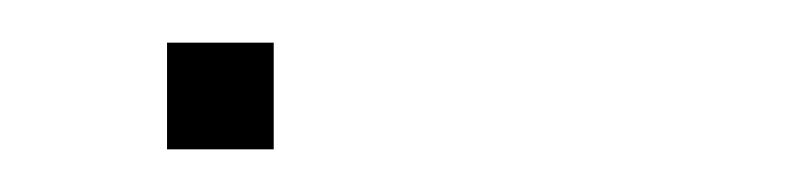

<svg xmlns="http://www.w3.org/2000/svg" viewBox="-20 -295 373 90"><path d="M108.3 -275V-225H58.3V-275Z"/></svg>

Font: 0xA000-Boxes
Style: Boxes
Weight: 400
Version: Version 0.1